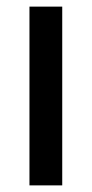

<svg xmlns="http://www.w3.org/2000/svg" viewBox="-20 -560 277 580"><path d="M168 0H69V-540H168Z"/></svg>

Font: Noto Sans Telugu Condensed Medium
Style: Regular
Weight: 500
Width: 3
Designer: Jelle Bosma - Monotype Design Team
Foundry: Monotype Imaging Inc.
Version: Version 2.005; ttfautohint (v1.8.4.7-5d5b)